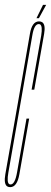

<svg xmlns="http://www.w3.org/2000/svg" viewBox="-46 -766 210 790"><path d="M-4 4Q-11.5 4 -17 0.5Q-31 -10 -24 -49.5Q-15 -103 27 -339Q68.5 -575 77 -626.5Q85.5 -678 114.5 -678Q123 -678 128.5 -674Q142 -663.5 135.5 -626.5Q126.5 -575 95 -397H84Q115 -572 123.5 -619.5Q130 -659.5 118.5 -666Q116.5 -667 113.5 -667Q94.5 -667 86.8 -619.5Q79 -572 38 -339Q-3 -106 -11.5 -56.5Q-19 -14.5 -7.5 -8Q-5 -7 -2.5 -7Q15.5 -7 24.2 -57Q33 -107 63 -278H74Q43 -103 33.8 -49.5Q24.5 4 -4 4ZM104 -691 131 -746H144L114 -691Z"/></svg>

Font: Anybody UltraCondensed Thin
Style: Italic
Weight: 100
Width: 1
Italic angle: -10°
Designer: Tyler Finck
Foundry: Etcetera Type Company
Version: Version 1.010; ttfautohint (v1.8.3) -l 8 -r 50 -G 200 -x 14 